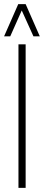

<svg xmlns="http://www.w3.org/2000/svg" viewBox="-39 -916 214 936"><path d="M51 0V-700H86V0ZM-19 -739 50 -896H86L155 -739H124L67 -865L11 -739Z"/></svg>

Font: Georama Condensed ExtraLight
Style: Regular
Weight: 200
Width: 3
Designer: Jean-Baptiste Levee
Foundry: Production Type
Version: Version 1.000